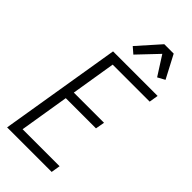

<svg xmlns="http://www.w3.org/2000/svg" viewBox="-298 -1034 1097 1097"><g transform="rotate(45 250.0 -485.5)"><path d="M18 0 139 -735H499L490 -680H191L147 -410H391L381 -355H137L88 -55H387L378 0ZM234 -804 197 -836 317 -971H393L466 -832L422 -808L348 -924Z"/></g></svg>

Font: Iosevka Term Curly Lt Obl
Style: Regular
Weight: 300
Italic angle: -9°
Designer: Belleve Invis
Foundry: Belleve Invis
Version: Version 32.3.0